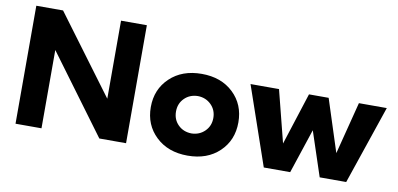

<svg xmlns="http://www.w3.org/2000/svg" viewBox="-71 -971 2489 1202"><g transform="rotate(10 1173.0 -370.0)"><path d="M612.3 -750H776.4V0H606.4L238.8 -497.6V0H73.7V-750H243.7L612.3 -253.9Z M1369.6 -63.2Q1293 9.8 1168.5 9.8Q1043.9 9.8 966.8 -63.5Q889.6 -136.7 889.6 -250Q889.6 -363.3 966.8 -436.5Q1043.9 -509.8 1168.5 -509.8Q1293 -509.8 1369.6 -436.8Q1446.3 -363.8 1446.3 -250Q1446.3 -136.2 1369.6 -63.2ZM1168.5 -131.3Q1219.2 -132.3 1253.2 -166Q1287.1 -199.7 1287.1 -250Q1287.1 -300.3 1253.2 -334Q1219.2 -367.7 1168.5 -368.7Q1116.7 -367.7 1083.3 -334.2Q1049.8 -300.8 1049.8 -250Q1049.8 -199.2 1083.3 -165.8Q1116.7 -132.3 1168.5 -131.3Z M2168.5 -500H2345.7L2175.8 0H2007.3L1913.6 -282.7L1819.8 0H1651.9L1479.5 -500H1660.6L1744.6 -168.9L1851.1 -500H1976.1L2083.5 -167.5Z"/></g></svg>

Font: Now
Style: Bold
Weight: 700
Designer: Alfredo Marco Pradil
Foundry: Alfredo Marco Pradil
Version: Version 1.002;PS 001.002;hotconv 1.0.88;makeotf.lib2.5.64775